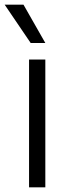

<svg xmlns="http://www.w3.org/2000/svg" viewBox="-44 -804 296 826"><path d="M151 -548V2H81V-548ZM57 -784 151 -619H88L-24 -784Z"/></svg>

Font: Sinter Normal
Style: Regular
Weight: 350
Foundry: Adobe & rsms
Version: Version 1.000